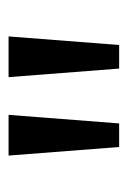

<svg xmlns="http://www.w3.org/2000/svg" viewBox="55 -809 298 448"><g transform="rotate(-90 204.0 -585.0)"><path d="M160 -714 140 -456H85L65 -714ZM343 -714 323 -456H268L248 -714Z"/></g></svg>

Font: Noto Sans Samaritan
Style: Regular
Weight: 400
Designer: Monotype Design Team
Foundry: Monotype Imaging Inc.
Version: Version 2.001; ttfautohint (v1.8.4.7-5d5b)